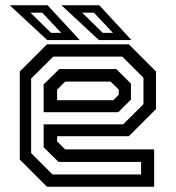

<svg xmlns="http://www.w3.org/2000/svg" viewBox="-20 -708 666 728"><path d="M468.5 -540 571.5 -437V-294.5L468.5 -191.5H196.5V-172L227 -141.5H564.5V0H158L55 -103V-437L158 -540ZM421 -446 476.5 -391V-330.5L428.5 -282.5H145.5V-388L204.5 -446ZM443.5 -493.5H182L98 -410V-127.5L179 -46.5H515V-94H202L145.5 -149.5V-236.5H447L524 -313V-413ZM399.5 -398.5H227L196.5 -368V-328H409.5L430.5 -349V-368ZM478.5 -556H355L213 -688H356.5ZM408 -583.5 336 -660H291.5L369.5 -583.5ZM282.5 -556H159L17 -688H160.5ZM212 -583.5 140 -660H95.5L173.5 -583.5Z"/></svg>

Font: Tourney Thin Medium
Style: Regular
Weight: 500
Version: Version 1.015